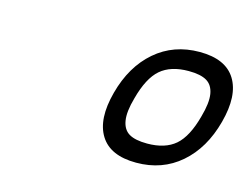

<svg xmlns="http://www.w3.org/2000/svg" viewBox="-56 -819 635 486"><g transform="rotate(15 261.5 -576.0)"><path d="M284.9 -576.2Q274.2 -538.6 278 -515.9Q281.7 -493.2 297.9 -483.5Q314 -473.9 345.5 -473.9Q392.3 -473.9 419.1 -496.9Q445.8 -520 460.7 -576.2Q471.4 -613.8 467.7 -636.5Q463.9 -659.2 447.8 -668.8Q431.6 -678.5 400.1 -678.5Q353.3 -678.5 326.5 -655.4Q299.8 -632.3 284.9 -576.2ZM237.2 -461.4Q211.4 -502.9 231 -576.2Q250.5 -649.4 298.6 -690.9Q346.7 -732.4 414.8 -732.4Q482.9 -732.4 508.5 -690.9Q534.2 -649.4 514.6 -576.2Q495.1 -502.9 447.1 -461.4Q399.2 -419.9 331.1 -419.9Q262.9 -419.9 237.2 -461.4Z"/></g></svg>

Font: Tecnico
Style: FinoInclinado
Weight: 400
Italic angle: -15°
Version: Version 1.3